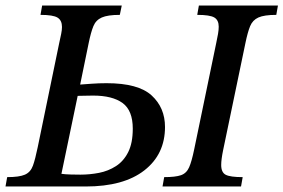

<svg xmlns="http://www.w3.org/2000/svg" viewBox="-32 -677 1029 697"><path d="M279 0H-12L-6 -34Q38 -34 58.5 -43Q79 -52 87.5 -75.5Q96 -99 105 -143L183 -521Q187 -539 190 -553.5Q193 -568 193 -579Q193 -603 177 -613Q161 -623 115 -623L121 -657H410L403 -623Q359 -623 337.5 -613.5Q316 -604 307 -582Q298 -560 290 -521L259 -370Q273 -371 300 -373Q327 -375 355 -375Q470 -375 518.5 -330.5Q567 -286 567 -216Q567 -117 492 -58.5Q417 0 279 0ZM843 0H558L564 -34Q605 -34 625 -41Q645 -48 654.5 -69.5Q664 -91 673 -135L753 -521Q757 -539 759.5 -554Q762 -569 762 -580Q762 -604 746 -613.5Q730 -623 684 -623L690 -657H977L971 -623Q927 -623 906 -613.5Q885 -604 876 -582Q867 -560 859 -521L778 -132Q771 -98 771 -78Q771 -51 787.5 -42.5Q804 -34 849 -34ZM250 -329 191 -46Q205 -44 225.5 -43.5Q246 -43 260 -43Q294 -43 327.5 -49.5Q361 -56 389 -74Q417 -92 433.5 -125Q450 -158 450 -210Q450 -276 413 -303Q376 -330 306 -330Q292 -330 276 -329.5Q260 -329 250 -329Z"/></svg>

Font: STIX Two Text Medium
Style: Italic
Weight: 500
Italic angle: -12°
Designer: Ross Mills, John Hudson & Paul Hanslow, Tiro Typeworks Ltd; with prior portions MicroPress Inc. and Coen Hoffman, Elsevi
Foundry: Tiro Typeworks Ltd
Version: Version 2.13 b171